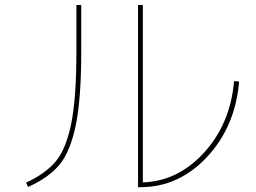

<svg xmlns="http://www.w3.org/2000/svg" viewBox="-20 -740 1040 779"><path d="M290 -719.7H309.6V-530.3Q309.6 -339.8 287.6 -232.9Q265.6 -126 222.2 -72.8Q178.7 -19.5 93.8 18.6L85.9 1Q166 -36.1 207.5 -86.9Q249 -137.7 269.5 -241.2Q290 -344.7 290 -530.3ZM559.6 0Q703.1 -4.9 809.1 -122.1Q915 -239.3 929.7 -411.1L950.2 -409.2Q934.6 -225.6 819.8 -103Q705.1 19.5 549.8 19.5H540V-719.7H559.6Z"/></svg>

Font: Mgen+ 1mn thin
Style: Regular
Weight: 100
Designer: [Source Han Sans]
Ryoko NISHIZUKA  (kana & ideographs); Paul D. Hunt (Latin, Greek & Cyrillic); Wenlong ZHANG  (bopomofo
Version: Version 1.059.20150602